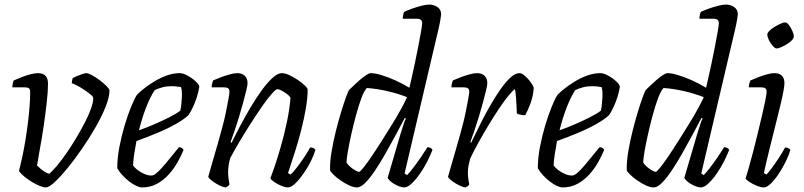

<svg xmlns="http://www.w3.org/2000/svg" viewBox="-20 -820 3516 840"><path d="M181 0Q170 0 154 -6.5Q138 -13 120.5 -23.5Q103 -34 87.5 -46.5Q72 -59 63 -72Q71 -103 78.5 -138.5Q86 -174 92 -211.5Q98 -249 102.5 -285.5Q107 -322 109.5 -355Q112 -388 112 -415Q112 -430 106 -434Q100 -438 87 -438H34Q34 -446 36 -455Q38 -464 40 -468Q58 -476 77.5 -483.5Q97 -491 115 -495.5Q133 -500 146 -500Q168 -500 179 -488.5Q190 -477 190 -454Q190 -421 184.5 -371.5Q179 -322 171 -268Q163 -214 154.5 -168.5Q146 -123 142 -96Q148 -90 158.5 -81Q169 -72 179.5 -66Q190 -60 196 -60Q209 -71 228.5 -94Q248 -117 269.5 -148Q291 -179 312 -214Q333 -249 350.5 -282.5Q368 -316 378 -344.5Q388 -373 388 -391Q388 -397 376.5 -406.5Q365 -416 348.5 -427Q332 -438 316.5 -446Q301 -454 294 -456Q294 -461 295.5 -468Q297 -475 298 -478Q306 -483 317.5 -487.5Q329 -492 340 -496Q351 -500 357 -500Q366 -500 382.5 -491Q399 -482 417 -468.5Q435 -455 447 -442.5Q459 -430 459 -424Q459 -396 442.5 -354Q426 -312 398.5 -264Q371 -216 339 -169.5Q307 -123 275.5 -84.5Q244 -46 219 -23Q194 0 181 0Z M601 0Q591 0 576 -7Q561 -14 545.5 -26Q530 -38 516 -53Q502 -68 493 -84Q493 -129 502.5 -178Q512 -227 525.5 -272Q539 -317 553.5 -352.5Q568 -388 579 -405Q588 -415 608 -431Q628 -447 654 -463Q680 -479 709 -489.5Q738 -500 767 -500Q781 -500 801 -489Q821 -478 836 -464Q851 -450 852 -441Q849 -420 841.5 -396Q834 -372 824 -351Q814 -330 805 -317Q787 -299 751 -278.5Q715 -258 669.5 -239Q624 -220 577 -203Q571 -172 567 -145Q563 -118 562 -97Q568 -87 581.5 -76.5Q595 -66 611.5 -59Q628 -52 642 -52Q651 -52 662 -60.5Q673 -69 687.5 -85Q702 -101 720.5 -124Q739 -147 763 -176Q771 -176 776 -172.5Q781 -169 783 -164Q773 -139 757 -110.5Q741 -82 718.5 -57Q696 -32 667 -16Q638 0 601 0ZM588 -250Q620 -261 654.5 -276Q689 -291 720 -306.5Q751 -322 769 -336Q771 -345 772.5 -356Q774 -367 774 -374Q776 -392 776 -409.5Q776 -427 772 -439Q761 -441 750.5 -442Q740 -443 732 -443Q709 -443 690.5 -438Q672 -433 657 -426Q638 -398 619.5 -350.5Q601 -303 588 -250Z M968 0Q961 0 949 -5Q937 -10 924.5 -17.5Q912 -25 902.5 -33Q893 -41 891 -46Q895 -60 904 -92Q913 -124 926 -168Q939 -212 952 -261Q961 -293 968 -327.5Q975 -362 979.5 -387Q984 -412 984 -419Q984 -430 977.5 -434Q971 -438 959 -438H906Q906 -446 908 -454Q910 -462 912 -468Q930 -476 949 -483Q968 -490 986.5 -495Q1005 -500 1018 -500Q1039 -500 1051 -488.5Q1063 -477 1063 -456Q1063 -447 1057.5 -424.5Q1052 -402 1044 -372Q1036 -342 1026 -309Q1016 -276 1006 -247Q996 -218 989 -199L993 -195Q1010 -230 1031.5 -270.5Q1053 -311 1077 -351.5Q1101 -392 1125.5 -425.5Q1150 -459 1172.5 -479.5Q1195 -500 1213 -500Q1227 -500 1245.5 -491.5Q1264 -483 1282 -471Q1300 -459 1312.5 -447Q1325 -435 1326 -429Q1326 -392 1318 -345.5Q1310 -299 1298 -252Q1286 -205 1273 -164Q1260 -123 1251 -96Q1242 -69 1240 -63L1251 -56Q1261 -64 1277.5 -85.5Q1294 -107 1311 -132.5Q1328 -158 1337 -175Q1347 -175 1353 -171Q1359 -167 1360 -164Q1354 -143 1340.5 -115.5Q1327 -88 1308.5 -61.5Q1290 -35 1272 -17.5Q1254 0 1239 0Q1228 0 1211 -7Q1194 -14 1180 -23.5Q1166 -33 1163 -40Q1168 -52 1180.5 -88.5Q1193 -125 1208 -177Q1223 -229 1235 -285.5Q1247 -342 1251 -393Q1244 -403 1232.5 -411Q1221 -419 1210.5 -424.5Q1200 -430 1194 -430Q1187 -430 1168 -408.5Q1149 -387 1124.5 -351.5Q1100 -316 1074.5 -276Q1049 -236 1026 -197Q1003 -158 988 -130Q983 -115 980.5 -98.5Q978 -82 978 -66Q978 -53 979.5 -41Q981 -29 984 -14Q983 -11 979.5 -7.5Q976 -4 968 0Z M1542 0Q1527 0 1507.5 -9Q1488 -18 1469.5 -31Q1451 -44 1438.5 -56.5Q1426 -69 1424 -75Q1423 -111 1430.5 -156Q1438 -201 1449.5 -247Q1461 -293 1473 -332Q1485 -371 1494.5 -397Q1504 -423 1508 -427Q1514 -433 1526.5 -445Q1539 -457 1554 -470Q1569 -483 1582 -491.5Q1595 -500 1603 -500Q1620 -500 1648.5 -491.5Q1677 -483 1709.5 -468.5Q1742 -454 1771 -436Q1774 -448 1780.5 -477Q1787 -506 1795 -543Q1803 -580 1810 -617Q1817 -654 1822 -682Q1827 -710 1827 -719Q1827 -728 1821.5 -733Q1816 -738 1805 -738H1742Q1742 -746 1744 -755Q1746 -764 1748 -768Q1765 -776 1785 -783Q1805 -790 1825 -795Q1845 -800 1858 -800Q1878 -800 1894 -789Q1910 -778 1910 -757Q1910 -754 1907 -735.5Q1904 -717 1898 -691L1750 -61L1761 -54Q1772 -65 1788.5 -86.5Q1805 -108 1822 -133Q1839 -158 1850 -176Q1859 -176 1865 -172Q1871 -168 1872 -164Q1864 -143 1850 -115Q1836 -87 1818 -61Q1800 -35 1781.5 -17.5Q1763 0 1748 0Q1739 0 1727 -4.5Q1715 -9 1704 -15.5Q1693 -22 1685.5 -29.5Q1678 -37 1676 -42L1732 -233Q1739 -256 1745.5 -276Q1752 -296 1756 -301L1751 -304Q1733 -270 1711 -229Q1689 -188 1666 -147.5Q1643 -107 1620.5 -73.5Q1598 -40 1578 -20Q1558 0 1542 0ZM1551 -68Q1555 -68 1570 -86.5Q1585 -105 1606 -136Q1627 -167 1650 -203.5Q1673 -240 1696 -277Q1719 -314 1736 -345.5Q1753 -377 1761 -395Q1720 -411 1674 -421.5Q1628 -432 1585 -435Q1573 -423 1561 -390.5Q1549 -358 1537.5 -315.5Q1526 -273 1516.5 -230.5Q1507 -188 1501.5 -155Q1496 -122 1496 -109Q1501 -100 1512 -90.5Q1523 -81 1534.5 -74.5Q1546 -68 1551 -68Z M2017 0Q2010 0 1998 -5Q1986 -10 1973.5 -17.5Q1961 -25 1951.5 -33Q1942 -41 1940 -46Q1944 -60 1953 -92Q1962 -124 1975 -168Q1988 -212 2001 -261Q2010 -293 2017 -327.5Q2024 -362 2028.5 -387Q2033 -412 2033 -419Q2033 -430 2026.5 -434Q2020 -438 2008 -438H1955Q1955 -446 1957 -454Q1959 -462 1961 -468Q1979 -476 1998 -483Q2017 -490 2035.5 -495Q2054 -500 2067 -500Q2088 -500 2100 -488.5Q2112 -477 2112 -456Q2112 -447 2106.5 -424.5Q2101 -402 2093 -372Q2085 -342 2075 -309Q2065 -276 2055 -247Q2045 -218 2038 -199L2041 -195Q2058 -230 2078.5 -271.5Q2099 -313 2122 -353.5Q2145 -394 2168 -427Q2191 -460 2212.5 -480Q2234 -500 2252 -500Q2262 -500 2272.5 -491.5Q2283 -483 2292.5 -472Q2302 -461 2308.5 -450Q2315 -439 2315 -433Q2312 -398 2301 -368Q2290 -338 2278 -316Q2267 -316 2257 -318Q2247 -320 2241 -324Q2241 -333 2240 -353Q2239 -373 2237.5 -395Q2236 -417 2233 -430Q2224 -425 2205 -402Q2186 -379 2163 -344.5Q2140 -310 2116.5 -271Q2093 -232 2072 -194Q2051 -156 2037 -126Q2033 -112 2030 -97Q2027 -82 2027 -64Q2027 -52 2028.5 -39.5Q2030 -27 2033 -14Q2032 -11 2028.5 -7.5Q2025 -4 2017 0Z M2441 0Q2431 0 2416 -7Q2401 -14 2385.5 -26Q2370 -38 2356 -53Q2342 -68 2333 -84Q2333 -129 2342.5 -178Q2352 -227 2365.5 -272Q2379 -317 2393.5 -352.5Q2408 -388 2419 -405Q2428 -415 2448 -431Q2468 -447 2494 -463Q2520 -479 2549 -489.5Q2578 -500 2607 -500Q2621 -500 2641 -489Q2661 -478 2676 -464Q2691 -450 2692 -441Q2689 -420 2681.5 -396Q2674 -372 2664 -351Q2654 -330 2645 -317Q2627 -299 2591 -278.5Q2555 -258 2509.5 -239Q2464 -220 2417 -203Q2411 -172 2407 -145Q2403 -118 2402 -97Q2408 -87 2421.5 -76.5Q2435 -66 2451.5 -59Q2468 -52 2482 -52Q2491 -52 2502 -60.5Q2513 -69 2527.5 -85Q2542 -101 2560.5 -124Q2579 -147 2603 -176Q2611 -176 2616 -172.5Q2621 -169 2623 -164Q2613 -139 2597 -110.5Q2581 -82 2558.5 -57Q2536 -32 2507 -16Q2478 0 2441 0ZM2428 -250Q2460 -261 2494.5 -276Q2529 -291 2560 -306.5Q2591 -322 2609 -336Q2611 -345 2612.5 -356Q2614 -367 2614 -374Q2616 -392 2616 -409.5Q2616 -427 2612 -439Q2601 -441 2590.5 -442Q2580 -443 2572 -443Q2549 -443 2530.5 -438Q2512 -433 2497 -426Q2478 -398 2459.5 -350.5Q2441 -303 2428 -250Z M2840 0Q2825 0 2805.5 -9Q2786 -18 2767.5 -31Q2749 -44 2736.5 -56.5Q2724 -69 2722 -75Q2721 -111 2728.5 -156Q2736 -201 2747.5 -247Q2759 -293 2771 -332Q2783 -371 2792.5 -397Q2802 -423 2806 -427Q2812 -433 2824.5 -445Q2837 -457 2852 -470Q2867 -483 2880 -491.5Q2893 -500 2901 -500Q2918 -500 2946.5 -491.5Q2975 -483 3007.5 -468.5Q3040 -454 3069 -436Q3072 -448 3078.5 -477Q3085 -506 3093 -543Q3101 -580 3108 -617Q3115 -654 3120 -682Q3125 -710 3125 -719Q3125 -728 3119.5 -733Q3114 -738 3103 -738H3040Q3040 -746 3042 -755Q3044 -764 3046 -768Q3063 -776 3083 -783Q3103 -790 3123 -795Q3143 -800 3156 -800Q3176 -800 3192 -789Q3208 -778 3208 -757Q3208 -754 3205 -735.5Q3202 -717 3196 -691L3048 -61L3059 -54Q3070 -65 3086.5 -86.5Q3103 -108 3120 -133Q3137 -158 3148 -176Q3157 -176 3163 -172Q3169 -168 3170 -164Q3162 -143 3148 -115Q3134 -87 3116 -61Q3098 -35 3079.5 -17.5Q3061 0 3046 0Q3037 0 3025 -4.5Q3013 -9 3002 -15.5Q2991 -22 2983.5 -29.5Q2976 -37 2974 -42L3030 -233Q3037 -256 3043.5 -276Q3050 -296 3054 -301L3049 -304Q3031 -270 3009 -229Q2987 -188 2964 -147.5Q2941 -107 2918.5 -73.5Q2896 -40 2876 -20Q2856 0 2840 0ZM2849 -68Q2853 -68 2868 -86.5Q2883 -105 2904 -136Q2925 -167 2948 -203.5Q2971 -240 2994 -277Q3017 -314 3034 -345.5Q3051 -377 3059 -395Q3018 -411 2972 -421.5Q2926 -432 2883 -435Q2871 -423 2859 -390.5Q2847 -358 2835.5 -315.5Q2824 -273 2814.5 -230.5Q2805 -188 2799.5 -155Q2794 -122 2794 -109Q2799 -100 2810 -90.5Q2821 -81 2832.5 -74.5Q2844 -68 2849 -68Z M3321 0Q3309 0 3291.5 -7Q3274 -14 3259.5 -23.5Q3245 -33 3242 -39Q3247 -54 3255.5 -84.5Q3264 -115 3274.5 -154.5Q3285 -194 3295 -236Q3305 -278 3314 -316Q3323 -354 3328.5 -381.5Q3334 -409 3334 -419Q3334 -430 3327.5 -434Q3321 -438 3309 -438H3256Q3256 -446 3258.5 -455Q3261 -464 3263 -468Q3279 -475 3298.5 -482.5Q3318 -490 3336.5 -495Q3355 -500 3368 -500Q3390 -500 3401 -488.5Q3412 -477 3412 -456Q3412 -446 3407.5 -421Q3403 -396 3394 -359Q3385 -322 3373.5 -275.5Q3362 -229 3348.5 -175.5Q3335 -122 3322 -63L3333 -56Q3343 -66 3358 -86.5Q3373 -107 3389 -131.5Q3405 -156 3415 -175Q3423 -175 3429 -171.5Q3435 -168 3438 -164Q3432 -143 3418.5 -115Q3405 -87 3387.5 -60.5Q3370 -34 3352.5 -17Q3335 0 3321 0ZM3378 -608Q3371 -608 3361 -619Q3351 -630 3344 -644.5Q3337 -659 3337 -669Q3337 -676 3346.5 -685.5Q3356 -695 3369.5 -703Q3383 -711 3395.5 -716.5Q3408 -722 3415 -722Q3423 -722 3431.5 -710.5Q3440 -699 3446.5 -685Q3453 -671 3453 -660Q3453 -653 3444.5 -644Q3436 -635 3423 -627Q3410 -619 3397.5 -613.5Q3385 -608 3378 -608Z"/></svg>

Font: Texturina 12pt ExtraLight
Style: Italic
Weight: 250
Italic angle: -11°
Designer: Guillermo Torres Carreño
Foundry: Omnibus-Type
Version: Version 1.002